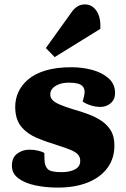

<svg xmlns="http://www.w3.org/2000/svg" viewBox="-20 -837 573 871"><path d="M259 -56Q296 -56 320 -68.5Q344 -81 344 -107Q344 -124 334 -135.5Q324 -147 301.5 -156.5Q279 -166 241 -178Q191 -193 147 -211.5Q103 -230 76 -263Q49 -296 49 -353Q49 -387 63 -418.5Q77 -450 107 -476Q137 -502 186 -517Q235 -532 304 -532Q354 -532 399.5 -519.5Q445 -507 473.5 -481Q502 -455 502 -415Q502 -386 482.5 -369Q463 -352 435 -352Q412 -352 388.5 -360Q365 -368 355 -377L361 -399Q369 -430 354.5 -446Q340 -462 293 -462Q266 -462 247 -454.5Q228 -447 218 -435.5Q208 -424 208 -409Q208 -394 218.5 -383Q229 -372 251.5 -362.5Q274 -353 309 -342Q345 -332 379 -319.5Q413 -307 440 -289Q467 -271 483 -244.5Q499 -218 499 -177Q499 -117 466.5 -74Q434 -31 376.5 -8.5Q319 14 242 14Q188 14 140.5 4Q93 -6 63.5 -28Q34 -50 34 -85Q34 -122 58 -140Q82 -158 113 -158Q134 -158 153 -153.5Q172 -149 181 -143L182 -110Q183 -83 197 -69.5Q211 -56 259 -56ZM305 -782Q316 -798 331 -807.5Q346 -817 365 -817Q398 -817 418 -787.5Q438 -758 435 -706L228 -578L188 -619Z"/></svg>

Font: Literata ExtraBold
Style: Italic
Weight: 800
Italic angle: -2°
Designer: Latin by Veronika Burian and Jose Scaglione. Greek by Irene Vlachou. Cyrillic by Vera Evstafieva
Foundry: TypeTogether
Version: Version 3.002